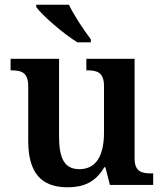

<svg xmlns="http://www.w3.org/2000/svg" viewBox="-20 -786 695 816"><path d="M309 -606H366V-619C337 -657 294 -721 273 -766H134V-756C159 -721 250 -642 309 -606ZM267 10C334 10 386 -11 423 -75H428L447 0H631V-49H624C584 -49 552 -55 552 -113V-536H347V-487H350C391 -487 422 -480 422 -420V-223C422 -128 391 -67 317 -67C250 -67 231 -120 231 -206V-536H25V-487H28C75 -487 100 -476 100 -417V-187C100 -52 155 10 267 10Z"/></svg>

Font: Noto Serif Sinhala SemiBold
Style: Regular
Weight: 600
Designer: Jelle Bosma - Monotype Design Team
Foundry: Monotype Imaging Inc.
Version: Version 2.007